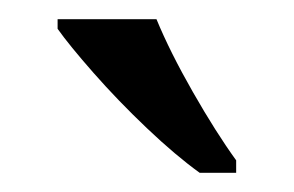

<svg xmlns="http://www.w3.org/2000/svg" viewBox="-20 -786 306 200"><path d="M188 -606Q163 -624 133 -652.5Q103 -681 77.5 -710Q52 -739 40 -756V-766H143Q157 -732 181 -690Q205 -648 226 -619V-606Z"/></svg>

Font: Noto Serif Khmer SemiCondensed
Style: Regular
Weight: 400
Width: 4
Designer: Danh Hong and the Monotype Design Team
Foundry: Monotype Imaging Inc.
Version: Version 2.004; ttfautohint (v1.8.4.7-5d5b)